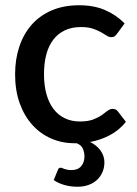

<svg xmlns="http://www.w3.org/2000/svg" viewBox="-20 -538 520 731"><path d="M459.5 -74Q432.5 -41 397.2 -22.8Q362 -4.5 323 2.5Q349 15.5 363.2 35.8Q377.5 56 377.5 80Q377.5 100 370.2 117Q363 134 349.8 146.5Q336.5 159 317.5 166Q298.5 173 275 173Q248 173 224.2 166Q200.5 159 184.5 147.5L201 107.5Q203.5 100.5 211.5 100.5Q214 100.5 217 102Q220 103.5 224.5 105Q229 106.5 235.5 108Q242 109.5 252.5 109.5Q276.5 109.5 289 94.8Q301.5 80 301.5 58Q301.5 42 295.5 28.2Q289.5 14.5 272.5 7.5H264.5Q217 7.5 175.8 -10.2Q134.5 -28 103.8 -61.8Q73 -95.5 55.2 -144.2Q37.5 -193 37.5 -255.5Q37.5 -312 53.5 -360.2Q69.5 -408.5 100.2 -443.5Q131 -478.5 176.5 -498.2Q222 -518 281.5 -518Q337 -518 379.2 -500Q421.5 -482 454.5 -449L426 -410Q421 -403.5 416.5 -400Q412 -396.5 403.5 -396.5Q395 -396.5 385.8 -402.5Q376.5 -408.5 363.8 -415.8Q351 -423 333 -429Q315 -435 288 -435Q253 -435 226.8 -422.5Q200.5 -410 182.8 -386.8Q165 -363.5 156.2 -330.2Q147.5 -297 147.5 -255.5Q147.5 -212.5 157 -179Q166.5 -145.5 184.2 -122.5Q202 -99.5 227.2 -87.5Q252.5 -75.5 284 -75.5Q315 -75.5 334.5 -83Q354 -90.5 367 -99.5Q380 -108.5 389.2 -116Q398.5 -123.5 409 -123.5Q422 -123.5 429 -113.5Z"/></svg>

Font: Lato 2
Style: Regular
Weight: 600
Designer: Lukasz Dziedzic with Adam Twardoch and Botio Nikoltchev
Foundry: tyPoland Lukasz Dziedzic
Version: Version 2.015; 2015-08-06; http://www.latofonts.com/